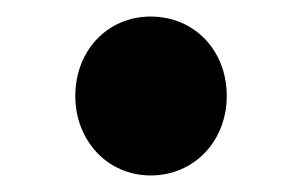

<svg xmlns="http://www.w3.org/2000/svg" viewBox="-20 -198 365 232"><path d="M162 14C215 14 254 -28 254 -82C254 -137 215 -178 162 -178C110 -178 71 -137 71 -82C71 -28 110 14 162 14Z"/></svg>

Font: Source Han Sans JP
Style: Bold
Weight: 700
Designer: Ryoko NISHIZUKA 西塚涼子 (kana, bopomofo & ideographs); Paul D. Hunt (Latin, Greek & Cyrillic); Sandoll Communications 산돌커뮤니
Foundry: Adobe
Version: Version 2.002;hotconv 1.0.116;makeotfexe 2.5.65601